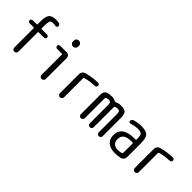

<svg xmlns="http://www.w3.org/2000/svg" viewBox="139 -1736 2722 2722"><g transform="rotate(45 1500.0 -375.0)"><path d="M106.4 -438.5Q93.8 -438.5 84.5 -447.3Q75.2 -456.1 75.2 -469.2Q75.2 -482.4 84 -491.2Q92.8 -500 106.4 -500H185.5Q194.3 -500 195.3 -508.8V-570.3Q195.3 -665 226.1 -702.6Q256.8 -740.2 335 -740.2Q366.2 -740.2 390.6 -736.3Q405.3 -734.4 415 -723.1Q424.8 -711.9 424.8 -697.3Q424.8 -684.6 415 -676.8Q405.3 -668.9 391.6 -670.9Q364.3 -675.8 349.6 -675.8Q314.5 -675.8 301.3 -668Q288.1 -660.2 282.7 -633.3Q277.3 -606.4 277.3 -540V-508.8Q277.3 -500 286.1 -500H393.6Q406.2 -500 415.5 -491.2Q424.8 -482.4 424.8 -469.2Q424.8 -456.1 416 -447.3Q407.2 -438.5 393.6 -438.5H286.1Q277.3 -438.5 277.3 -428.7V-41Q277.3 -24.4 265.1 -12.2Q252.9 0 235.8 0Q218.8 0 207 -12.2Q195.3 -24.4 195.3 -41V-428.7Q195.3 -437.5 185.5 -438.5Z M636.7 -458Q624 -458 615.2 -466.8Q606.4 -475.6 606.4 -488.8Q606.4 -502 615.2 -510.7Q624 -519.5 636.7 -519.5H768.6Q792 -519.5 809.1 -502.9Q826.2 -486.3 826.2 -462.9V-42Q826.2 -25.4 813.5 -12.7Q800.8 0 783.7 0Q766.6 0 754.4 -12.7Q742.2 -25.4 742.2 -42V-449.2Q742.2 -458 734.4 -458ZM721.7 -708Q721.7 -730.5 736.8 -745.1Q752 -759.8 773.9 -759.8Q795.9 -759.8 811 -745.1Q826.2 -730.5 826.2 -708V-692.4Q826.2 -669.9 811 -654.8Q795.9 -639.6 773.9 -639.6Q752 -639.6 736.8 -654.8Q721.7 -669.9 721.7 -692.4Z M1110.4 -41V-422.9Q1110.4 -449.2 1125 -469.7Q1139.6 -490.2 1165 -497.1Q1272.5 -526.4 1386.7 -529.3Q1400.4 -530.3 1410.2 -520.5Q1419.9 -510.7 1419.9 -498Q1419.9 -484.4 1410.2 -474.6Q1400.4 -464.8 1386.7 -464.8Q1288.1 -461.9 1201.2 -436.5Q1192.4 -434.6 1192.4 -424.8V-41Q1192.4 -24.4 1180.2 -12.2Q1168 0 1150.9 0Q1133.8 0 1122.1 -12.2Q1110.4 -24.4 1110.4 -41Z M1530.3 -40V-438.5Q1530.3 -466.8 1543.5 -488.8Q1556.6 -510.7 1581.1 -518.6Q1614.3 -529.3 1665 -530.3Q1713.9 -530.3 1743.2 -509.8Q1749 -504.9 1756.8 -508.8Q1795.9 -530.3 1844.7 -530.3Q1918.9 -530.3 1944.3 -503.4Q1969.7 -476.6 1969.7 -400.4V-39.1Q1969.7 -22.5 1959 -11.2Q1948.2 0 1931.2 0Q1914.1 0 1902.8 -11.2Q1891.6 -22.5 1891.6 -39.1V-400.4Q1891.6 -439.5 1881.3 -452.6Q1871.1 -465.8 1842.8 -465.8Q1815.4 -465.8 1796.9 -454.1Q1790 -449.2 1790 -440.4V-39.1Q1790 -22.5 1778.8 -11.2Q1767.6 0 1751 0Q1734.4 0 1723.1 -11.2Q1711.9 -22.5 1711.9 -39.1V-400.4Q1711.9 -439.5 1701.7 -452.6Q1691.4 -465.8 1663.1 -465.8Q1635.7 -465.8 1617.2 -454.1Q1610.4 -449.2 1610.4 -440.4V-40Q1610.4 -24.4 1598.1 -12.2Q1585.9 0 1569.8 0Q1553.7 0 1542 -12.2Q1530.3 -24.4 1530.3 -40Z M2309.6 -275.4Q2222.7 -275.4 2185.1 -245.6Q2147.5 -215.8 2147.5 -155.3Q2147.5 -106.4 2177.7 -79.1Q2208 -51.8 2259.8 -51.8Q2302.7 -51.8 2335 -64.5Q2342.8 -67.4 2342.8 -76.2V-265.6Q2342.8 -274.4 2334 -275.4ZM2259.8 9.8Q2168.9 9.8 2117.2 -33.7Q2065.4 -77.1 2065.4 -155.3Q2065.4 -335 2309.6 -335H2334Q2342.8 -335 2342.8 -343.8V-360.4Q2342.8 -425.8 2324.7 -445.8Q2306.6 -465.8 2250 -465.8Q2194.3 -465.8 2121.1 -444.3Q2110.4 -440.4 2100.1 -447.3Q2089.8 -454.1 2089.8 -465.8Q2089.8 -480.5 2099.1 -493.2Q2108.4 -505.9 2122.1 -509.8Q2194.3 -529.3 2250 -530.3Q2353.5 -530.3 2389.2 -493.2Q2424.8 -456.1 2424.8 -339.8V-77.1Q2424.8 -50.8 2409.7 -29.8Q2394.5 -8.8 2371.1 -2.9Q2313.5 9.8 2259.8 9.8Z M2610.4 -41V-422.9Q2610.4 -449.2 2625 -469.7Q2639.6 -490.2 2665 -497.1Q2772.5 -526.4 2886.7 -529.3Q2900.4 -530.3 2910.2 -520.5Q2919.9 -510.7 2919.9 -498Q2919.9 -484.4 2910.2 -474.6Q2900.4 -464.8 2886.7 -464.8Q2788.1 -461.9 2701.2 -436.5Q2692.4 -434.6 2692.4 -424.8V-41Q2692.4 -24.4 2680.2 -12.2Q2668 0 2650.9 0Q2633.8 0 2622.1 -12.2Q2610.4 -24.4 2610.4 -41Z"/></g></svg>

Font: Rounded Mgen+ 1mn regular
Style: Regular
Weight: 400
Designer: [Source Han Sans]
Ryoko NISHIZUKA  (kana & ideographs); Paul D. Hunt (Latin, Greek & Cyrillic); Wenlong ZHANG  (bopomofo
Version: Version 1.059.20150602